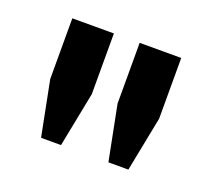

<svg xmlns="http://www.w3.org/2000/svg" viewBox="-62 -764 480 434"><g transform="rotate(20 177.5 -547.0)"><path d="M234 -408 208 -540V-686H308V-540L282 -408ZM72 -408 46 -540V-686H146V-540L120 -408Z"/></g></svg>

Font: Archivo VF Beta
Style: Regular
Weight: 400
Designer: Hector Gatti
Foundry: Omnibus-Type
Version: Version 1.002